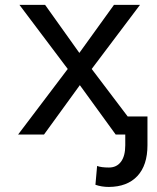

<svg xmlns="http://www.w3.org/2000/svg" viewBox="-20 -548 640 782"><path d="M423.8 134.3Q455.1 134.3 472.7 110.8Q490.2 87.4 490.2 43.5V0H451.2L305.2 -201.2L159.2 0H53.7L255.9 -267.1L59.1 -528.3H163.6L303.2 -332.5L444.3 -528.3H550.3L353.5 -267.1L500 -73.7H580.6V43.5Q580.6 125 539.6 168.9Q498.5 212.9 423.3 213.4Q394 213.4 368.7 204.6L375.5 127.9Q392.1 134.3 423.8 134.3Z"/></svg>

Font: RobotoMono-Regular
Style: Regular
Weight: 400
Designer: Google
Version: Version 2.000985; 2015; ttfautohint (v1.3)